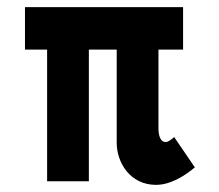

<svg xmlns="http://www.w3.org/2000/svg" viewBox="-20 -508 615 538"><path d="M417 10C436 10 473 5 526 -39L468 -124C459 -116 451 -110 444 -110C430 -110 424 -127 424 -149V-369H493V-488H50V-369H112V0H229V-369H307V-108C307 -52 345 10 417 10Z"/></svg>

Font: Decalotype
Style: Bold
Weight: 700
Designer: Alfredo Marco Pradil
Foundry: Alfredo Marco Pradil
Version: Version 1.0